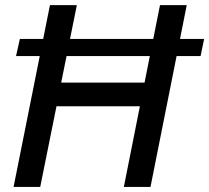

<svg xmlns="http://www.w3.org/2000/svg" viewBox="-20 -740 828 760"><path d="M43.5 -518.1 58.6 -585.9H788.1L773.9 -518.1ZM33.7 0 177.7 -719.7H284.2L222.2 -413.1H552.2L613.3 -719.7H719.2L575.7 0H470.2L533.7 -319.3H203.6L139.2 0Z"/></svg>

Font: Reddit Sans Medium
Style: Italic
Weight: 500
Italic angle: -11.25°
Designer: Stephen Hutchings
Version: Version 1.013